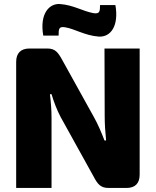

<svg xmlns="http://www.w3.org/2000/svg" viewBox="-20 -930 771 950"><path d="M277 -910C225 -914 175 -864 194 -754H270C270 -787 271 -800 302 -795C348 -788 400 -754 468 -749C528 -745 569 -802 551 -905H475C475 -873 473 -860 442 -865C388 -875 344 -905 277 -910ZM671 -690H497L498 -356C498 -315 501 -276 505 -235H497C481 -277 463 -318 445 -350L287 -635C267 -671 253 -690 214 -690H126C83 -690 60 -667 60 -624V0H235V-346C235 -384 232 -425 227 -464H235C246 -426 263 -383 280 -351L444 -55C463 -19 478 0 517 0H606C649 0 671 -23 671 -66Z"/></svg>

Font: Exo 2 Extra Bold
Style: Regular
Weight: 800
Designer: Natanael Gama
Version: Version 1.001;PS 001.001;hotconv 1.0.88;makeotf.lib2.5.64775